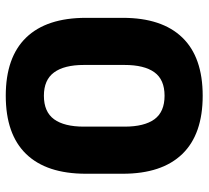

<svg xmlns="http://www.w3.org/2000/svg" viewBox="-48 -644 707 650"><g transform="rotate(90 305.0 -319.5)"><path d="M304.6 14Q174.5 14 107.7 -55Q40.9 -124.1 40.9 -257.4V-382Q40.9 -514.5 107.5 -583.6Q174 -652.7 304.6 -652.7Q435.1 -652.7 501.9 -583.6Q568.7 -514.5 568.7 -382V-257.4Q568.7 -124.1 501.9 -55Q435.1 14 304.6 14ZM304.6 -115.1Q359.1 -115.1 384.2 -149.5Q409.2 -183.9 409.2 -250.4V-388.1Q409.2 -455.1 384.2 -489.4Q359.1 -523.6 304.6 -523.6Q250 -523.6 225.2 -489.2Q200.4 -454.8 200.4 -388.1V-250.4Q200.4 -183.9 225.7 -149.5Q250.9 -115.1 304.6 -115.1Z"/></g></svg>

Font: Anek Latin Medium
Style: Regular
Weight: 500
Designer: Yesha Goshar
Foundry: Ek Type
Version: Version 1.003